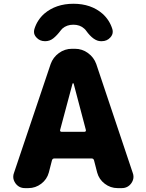

<svg xmlns="http://www.w3.org/2000/svg" viewBox="-20 -1012 767 1012"><path d="M296.9 -327.1Q295.9 -323.2 297.9 -320.3Q299.8 -317.4 303.7 -317.4H425.8Q429.7 -317.4 431.6 -320.3Q433.6 -323.2 432.6 -327.1L368.2 -571.3Q367.2 -573.2 365.2 -573.2Q363.3 -573.2 362.3 -571.3ZM247.1 -674.8Q259.8 -710 290.5 -732.4Q321.3 -754.9 359.4 -754.9H375Q413.1 -754.9 443.8 -732.4Q474.6 -710 487.3 -674.8L679.7 -100.6Q683.6 -90.8 683.6 -80.1Q683.6 -62.5 671.9 -45.9Q653.3 -20.5 622.1 -20.5H599.6Q562.5 -20.5 532.2 -43.5Q502 -66.4 492.2 -102.5L475.6 -167Q472.7 -176.8 462.9 -176.8H266.6Q256.8 -176.8 253.9 -167L237.3 -102.5Q227.5 -66.4 197.3 -43.5Q167 -20.5 129.9 -20.5H111.3Q80.1 -20.5 61.5 -45.9Q49.8 -62.5 49.8 -80.1Q49.8 -90.8 53.7 -100.6ZM572.3 -858.4Q574.2 -851.6 574.2 -844.7Q574.2 -828.1 561.5 -814.5Q543.9 -794.9 516.6 -794.9H511.7Q473.6 -794.9 433.6 -850.6Q429.7 -856.4 423.8 -861.3Q401.4 -881.8 366.7 -881.8Q332 -881.8 308.6 -861.3Q304.7 -856.4 300.8 -852.5Q280.3 -825.2 261.2 -810.1Q242.2 -794.9 218.8 -794.9H216.8Q189.5 -794.9 171.9 -814.5Q159.2 -828.1 159.2 -843.8Q159.2 -850.6 161.1 -858.4Q175.8 -906.2 212.9 -939.5Q274.4 -992.2 367.2 -992.2Q460 -992.2 520.5 -939.5Q557.6 -906.2 572.3 -858.4Z"/></svg>

Font: Gen Jyuu GothicX Heavy
Style: Bold
Weight: 900
Designer: [Source Han Sans]
Ryoko NISHIZUKA  (kana & ideographs); Paul D. Hunt (Latin, Greek & Cyrillic); Wenlong ZHANG  (bopomofo
Version: Version 1.002.20150607